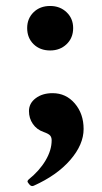

<svg xmlns="http://www.w3.org/2000/svg" viewBox="-20 -437 342 643"><path d="M148 -268Q114 -268 92.5 -289Q71 -310 71 -343Q71 -375 92.5 -396Q114 -417 148 -417Q181 -417 203 -396Q225 -375 225 -343Q225 -310 203 -289Q181 -268 148 -268ZM93 185Q84 189 77 179Q72 173 72 170.5Q72 168 76 164Q112 135 132.5 100.5Q153 66 153 33Q153 23 148 17Q143 11 126 5Q103 -3 90 -22Q77 -41 77 -65Q77 -91 99.5 -108Q122 -125 156 -125Q201 -125 230.5 -90.5Q260 -56 260 -5Q260 47 215.5 98.5Q171 150 93 185Z"/></svg>

Font: Junicode SmExp
Style: Bold
Weight: 700
Width: 6
Designer: Peter S. Baker
Version: Version 2.205; ttfautohint (v1.8.4)